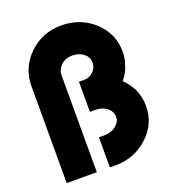

<svg xmlns="http://www.w3.org/2000/svg" viewBox="-131 -812 819 911"><g transform="rotate(-20 279.0 -356.0)"><path d="M281 -712Q184 -712 117 -647Q50 -581 50 -489V0H202V-489Q202 -517 224 -539Q247 -560 281 -560Q316 -560 339 -541Q361 -522 361 -496Q361 -470 342 -451Q322 -432 296 -432H269V-280H296Q331 -280 354 -262Q378 -243 378 -216Q378 -190 354 -171Q331 -152 296 -152H268V0H296Q394 0 462 -64Q529 -126 529 -216Q529 -240 524 -262Q519 -284 510 -304Q501 -320 490 -335Q479 -350 465 -364Q477 -378 486 -393.5Q495 -409 500 -426Q513 -459 513 -496Q513 -586 446 -649Q378 -712 281 -712Z"/></g></svg>

Font: Unageo
Style: ExtraBold
Weight: 800
Designer: Richard Sepsi
Foundry: Richard Sepsi
Version: Version 2.000